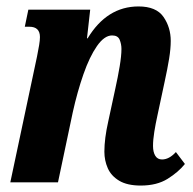

<svg xmlns="http://www.w3.org/2000/svg" viewBox="-20 -566 599 596"><path d="M417 10Q375 10 350 -5Q325 -20 314.5 -44Q304 -68 304 -95Q304 -136 316 -189L338 -291Q346 -327 351.5 -360Q357 -393 357 -414Q357 -429 351.5 -442.5Q346 -456 328 -456Q304 -456 281 -423Q258 -390 239 -335.5Q220 -281 206 -218L160 0H12L95 -391Q99 -411 101.5 -426Q104 -441 104 -451Q104 -483 71 -483H57L68 -536H260L250 -447H252Q312 -546 410 -546Q465 -546 487.5 -513.5Q510 -481 510 -439Q510 -415 505 -384Q500 -353 491 -312L469 -209Q463 -182 459 -157Q455 -132 455 -113Q455 -94 462 -82.5Q469 -71 483 -71Q505 -71 526 -94L554 -57Q534 -32 500.5 -11Q467 10 417 10Z"/></svg>

Font: Noto Serif ExtraCondensed ExtraBold
Style: Italic
Weight: 800
Width: 2
Italic angle: -12°
Designer: Monotype Design Team
Foundry: Monotype Imaging Inc.
Version: Version 2.013